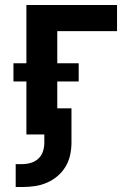

<svg xmlns="http://www.w3.org/2000/svg" viewBox="-20 -540 540 771"><path d="M43 211V119H69Q87 119 104 114Q121 109 134 97Q147 85 152.5 68Q158 51 158 33V0H86V-213H34V-286H86V-520H450V-415H210V-286H296V-213H210V-105H267V33Q267 58 261.5 83Q256 108 243 129.5Q230 151 210.5 167.5Q191 184 167.5 194Q144 204 119 207.5Q94 211 69 211Z"/></svg>

Font: Iosevka Curly Extrabold
Style: Regular
Weight: 800
Monospace: yes
Designer: Belleve Invis
Foundry: Belleve Invis
Version: Version 22.1.2; ttfautohint (v1.8.4)